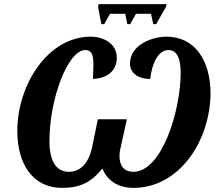

<svg xmlns="http://www.w3.org/2000/svg" viewBox="-20 -902 1048 932"><path d="M472 -785H486L514 -835H588L598 -785H612L640 -835H713L724 -785H738L786 -869L788 -882H459L456 -869ZM283 10C367 10 422 -16 477 -84C497 -33 545 10 628 10C849 10 999 -215 1002 -447C1002 -605 929 -724 787 -724C721 -724 611 -686 611 -593C611 -554 642 -519 709 -519C719 -602 751 -659 798 -659C837 -659 857 -622 857 -549C857 -365 766 -68 627 -68C585 -68 560 -95 560 -144C560 -155 561 -168 565 -183L596 -323H455L426 -182C410 -111 370 -68 315 -68C251 -68 220 -123 220 -216C220 -424 310 -659 394 -659C442 -659 434 -601 431 -519C495 -521 547 -554 547 -622C547 -688 486 -724 420 -724C213 -724 64 -491 64 -266C64 -112 134 10 283 10Z"/></svg>

Font: Noto Serif Condensed Extra
Style: Italic
Weight: 800
Width: 3
Italic angle: -12°
Designer: Monotype Design Team
Foundry: Monotype Imaging Inc.
Version: Version 1.901